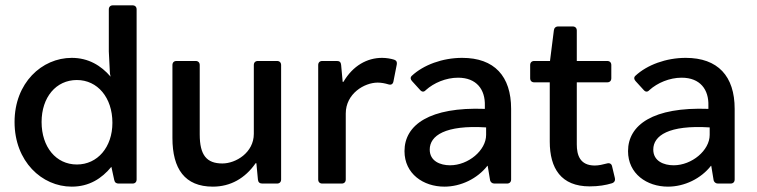

<svg xmlns="http://www.w3.org/2000/svg" viewBox="-20 -696 2872 728"><path d="M392.6 -660.2V-501L396.5 -422.9C396.5 -415 398.4 -411.1 399.4 -405.3C363.3 -447.3 315.4 -476.6 252 -476.6C138.7 -476.6 35.2 -381.8 35.2 -233.4C35.2 -84 138.7 11.7 252 11.7C318.4 11.7 366.2 -19.5 402.3 -63.5L413.1 -13.7C415 -3.9 420.9 0 429.7 0H482.4C492.2 0 498 -5.9 498 -15.6V-660.2C498 -669.9 492.2 -675.8 482.4 -675.8H408.2C398.4 -675.8 392.6 -669.9 392.6 -660.2ZM271.5 -72.3C192.4 -72.3 137.7 -138.7 137.7 -233.4C137.7 -327.1 192.4 -392.6 271.5 -392.6C349.6 -392.6 406.2 -326.2 406.2 -230.5C406.2 -137.7 349.6 -72.3 271.5 -72.3Z M942.4 -449.2V-188.5C942.4 -117.2 874 -76.2 823.2 -76.2C763.7 -76.2 737.3 -107.4 737.3 -186.5V-449.2C737.3 -459 731.4 -464.8 721.7 -464.8H649.4C639.6 -464.8 633.8 -459 633.8 -449.2V-172.9C633.8 -55.7 680.7 11.7 787.1 11.7C853.5 11.7 909.2 -19.5 949.2 -77.1H952.1L958 -14.6C959 -4.9 964.8 0 974.6 0H1030.3C1040 0 1045.9 -5.9 1045.9 -15.6V-449.2C1045.9 -459 1040 -464.8 1030.3 -464.8H958C948.2 -464.8 942.4 -459 942.4 -449.2Z M1428.7 -476.6C1372.1 -476.6 1318.4 -447.3 1282.2 -385.7H1279.3L1273.4 -450.2C1272.5 -460 1267.6 -464.8 1257.8 -464.8H1202.1C1192.4 -464.8 1186.5 -459 1186.5 -449.2V-15.6C1186.5 -5.9 1192.4 0 1202.1 0H1275.4C1285.2 0 1291 -5.9 1291 -15.6V-265.6C1291 -340.8 1361.3 -382.8 1412.1 -382.8C1425.8 -382.8 1440.4 -379.9 1453.1 -376C1462.9 -373 1469.7 -377 1471.7 -386.7L1484.4 -451.2C1486.3 -460 1483.4 -466.8 1474.6 -469.7C1461.9 -473.6 1445.3 -476.6 1428.7 -476.6Z M1732.4 -476.6C1658.2 -476.6 1585.9 -450.2 1541 -408.2C1535.2 -402.3 1536.1 -394.5 1543 -387.7L1573.2 -354.5C1580.1 -346.7 1587.9 -346.7 1594.7 -354.5C1625 -381.8 1670.9 -401.4 1716.8 -401.4C1787.1 -401.4 1820.3 -356.4 1818.4 -294.9V-283.2C1609.4 -291 1513.7 -222.7 1513.7 -123C1513.7 -37.1 1585 11.7 1665 11.7C1727.5 11.7 1790 -18.6 1828.1 -67.4H1829.1L1837.9 -14.6C1838.9 -5.9 1845.7 0 1854.5 0H1902.3C1912.1 0 1918 -5.9 1918 -15.6V-283.2C1918 -407.2 1854.5 -476.6 1732.4 -476.6ZM1686.5 -69.3C1649.4 -69.3 1609.4 -85 1609.4 -128.9C1609.4 -181.6 1668 -222.7 1823.2 -212.9V-184.6C1823.2 -126 1755.9 -69.3 1686.5 -69.3Z M2281.2 -76.2C2266.6 -72.3 2250 -68.4 2235.4 -68.4C2178.7 -68.4 2167 -108.4 2167 -148.4V-383.8H2282.2C2292 -383.8 2297.9 -389.6 2297.9 -399.4V-449.2C2297.9 -459 2292 -464.8 2282.2 -464.8H2167V-580.1C2167 -589.8 2161.1 -595.7 2151.4 -595.7H2096.7C2086.9 -595.7 2081.1 -589.8 2080.1 -581.1L2065.4 -464.8H2005.9C1996.1 -464.8 1990.2 -459 1990.2 -449.2V-399.4C1990.2 -389.6 1996.1 -383.8 2005.9 -383.8H2064.5V-159.2C2064.5 -57.6 2107.4 10.7 2215.8 10.7C2250 10.7 2277.3 5.9 2299.8 -1C2309.6 -3.9 2313.5 -11.7 2311.5 -20.5L2300.8 -65.4C2298.8 -75.2 2291 -79.1 2281.2 -76.2Z M2580.1 -476.6C2505.9 -476.6 2433.6 -450.2 2388.7 -408.2C2382.8 -402.3 2383.8 -394.5 2390.6 -387.7L2420.9 -354.5C2427.7 -346.7 2435.5 -346.7 2442.4 -354.5C2472.7 -381.8 2518.6 -401.4 2564.5 -401.4C2634.8 -401.4 2668 -356.4 2666 -294.9V-283.2C2457 -291 2361.3 -222.7 2361.3 -123C2361.3 -37.1 2432.6 11.7 2512.7 11.7C2575.2 11.7 2637.7 -18.6 2675.8 -67.4H2676.8L2685.5 -14.6C2686.5 -5.9 2693.4 0 2702.1 0H2750C2759.8 0 2765.6 -5.9 2765.6 -15.6V-283.2C2765.6 -407.2 2702.1 -476.6 2580.1 -476.6ZM2534.2 -69.3C2497.1 -69.3 2457 -85 2457 -128.9C2457 -181.6 2515.6 -222.7 2670.9 -212.9V-184.6C2670.9 -126 2603.5 -69.3 2534.2 -69.3Z"/></svg>

Font: Ed Sans Neue Medium
Style: Regular
Weight: 500
Designer: Stephen Hutchings
Version: Version 1.004;PS 001.004;hotconv 1.0.88;makeotf.lib2.5.64775